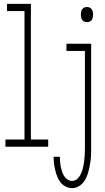

<svg xmlns="http://www.w3.org/2000/svg" viewBox="-20 -755 540 988"><path d="M8 0V-37H106V-698H16V-735H139V-37H228V0ZM428 -641Q420 -641 413.5 -644Q407 -647 403 -652.5Q399 -658 397.5 -665.5Q396 -673 396 -680Q396 -687 397.5 -694.5Q399 -702 403 -707.5Q407 -713 413.5 -716Q420 -719 428 -719Q435 -719 441.5 -716Q448 -713 452 -707.5Q456 -702 457.5 -694.5Q459 -687 459 -680Q459 -673 457.5 -665.5Q456 -658 452 -652.5Q448 -647 441.5 -644Q435 -641 428 -641ZM351 213Q334 213 318 205Q302 197 291.5 183.5Q281 170 274.5 153.5Q268 137 264 120Q260 103 258 86Q256 69 256 52H288Q288 65 289 77.5Q290 90 292.5 102.5Q295 115 299 127.5Q303 140 310 151Q317 162 328 169Q339 176 351 176Q367 176 379 164Q391 152 397.5 137Q404 122 407.5 106.5Q411 91 413 75Q415 59 416 42.5Q417 26 417 10V-493H322V-530H449V10Q449 26 448.5 41.5Q448 57 446 72Q444 87 441 102.5Q438 118 433.5 133Q429 148 422.5 162Q416 176 405.5 187.5Q395 199 381 206Q367 213 351 213Z"/></svg>

Font: Iosevka Slab Extralight
Style: Regular
Weight: 200
Monospace: yes
Designer: Belleve Invis
Foundry: Belleve Invis
Version: Version 11.1.1; ttfautohint (v1.8.3)